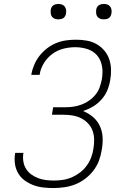

<svg xmlns="http://www.w3.org/2000/svg" viewBox="-20 -944 640 972"><path d="M250 8Q224 8 198 5Q172 2 148.5 -7Q125 -16 105 -30.5Q85 -45 72.5 -66Q60 -87 56 -112.5Q52 -138 56 -165L57 -170H99L98 -166Q95 -145 98.5 -125Q102 -105 112.5 -88.5Q123 -72 139 -60.5Q155 -49 173.5 -42Q192 -35 212.5 -32.5Q233 -30 254 -30Q276 -30 299 -33.5Q322 -37 344 -46.5Q366 -56 385.5 -71Q405 -86 419 -105.5Q433 -125 441.5 -147Q450 -169 453 -192Q457 -215 456.5 -238.5Q456 -262 448.5 -282.5Q441 -303 426 -319Q411 -335 391.5 -345Q372 -355 349.5 -359Q327 -363 304 -363H243L249 -401H310Q331 -401 351.5 -404Q372 -407 392.5 -414.5Q413 -422 431.5 -435Q450 -448 464 -465.5Q478 -483 485 -503.5Q492 -524 496 -544Q497 -554 498 -563Q499 -572 499 -581Q499 -608 489.5 -633Q480 -658 460.5 -674.5Q441 -691 414.5 -698Q388 -705 361 -705Q331 -705 301 -697.5Q271 -690 245 -671Q219 -652 202 -624Q185 -596 181 -567L180 -565H138L139 -568Q143 -592 153.5 -616.5Q164 -641 180.5 -662Q197 -683 218.5 -699.5Q240 -716 264.5 -726Q289 -736 314.5 -739.5Q340 -743 365 -743Q392 -743 418.5 -738.5Q445 -734 467.5 -721.5Q490 -709 507 -689.5Q524 -670 532.5 -645.5Q541 -621 542 -594Q543 -567 538 -539Q534 -513 523.5 -487.5Q513 -462 494 -440.5Q475 -419 450.5 -404.5Q426 -390 400 -382Q428 -371 450.5 -352Q473 -333 485.5 -306Q498 -279 499.5 -248Q501 -217 495 -185Q491 -158 481 -131Q471 -104 453 -80.5Q435 -57 411 -39Q387 -21 360.5 -10.5Q334 0 305.5 4Q277 8 250 8ZM506 -846Q496 -846 487.5 -849Q479 -852 473.5 -859Q468 -866 467 -875.5Q466 -885 467 -895Q468 -901 471 -907Q474 -913 480 -917Q486 -921 492.5 -922.5Q499 -924 505 -924Q515 -924 523.5 -921Q532 -918 537.5 -911Q543 -904 544.5 -894.5Q546 -885 544 -875Q543 -869 540 -863Q537 -857 531.5 -853Q526 -849 519 -847.5Q512 -846 506 -846ZM276 -846Q266 -846 257.5 -849Q249 -852 243.5 -859Q238 -866 237 -875.5Q236 -885 237 -895Q238 -901 241 -907Q244 -913 250 -917Q256 -921 262.5 -922.5Q269 -924 275 -924Q285 -924 293.5 -921Q302 -918 307.5 -911Q313 -904 314.5 -894.5Q316 -885 314 -875Q313 -869 310 -863Q307 -857 301.5 -853Q296 -849 289 -847.5Q282 -846 276 -846Z"/></svg>

Font: Iosevka XLt Ex Obl
Style: Regular
Weight: 200
Width: 7
Italic angle: -9°
Monospace: yes
Designer: Belleve Invis
Foundry: Belleve Invis
Version: Version 32.5.0; ttfautohint (v1.8.4)